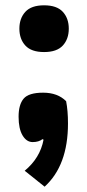

<svg xmlns="http://www.w3.org/2000/svg" viewBox="-20 -520 326 723"><path d="M140 4Q126 15 103 15Q80 15 65 -10Q50 -35 50 -80.5Q50 -126 69 -148.5Q88 -171 142.5 -171Q197 -171 229 -139Q236 -103 236 -55Q236 103 148 183L73 123Q131 75 144 6ZM75.5 -348.5Q53 -373 53 -412Q53 -451 75.5 -475.5Q98 -500 146 -500Q194 -500 216.5 -475.5Q239 -451 239 -412Q239 -373 216.5 -348.5Q194 -324 146 -324Q98 -324 75.5 -348.5Z"/></svg>

Font: Joti One
Style: Regular
Weight: 400
Designer: Eduardo Rodriguez Tunni
Foundry: Eduardo Rodriguez Tunni
Version: Version 1.001